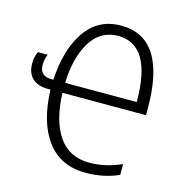

<svg xmlns="http://www.w3.org/2000/svg" viewBox="-108 -823 884 932"><g transform="rotate(15 334.0 -357.5)"><path d="M616 -369V-336H196Q201 -196 254.5 -119Q308 -42 409 -42Q489 -42 570 -78V-24Q496 10 404 10Q278 10 209.5 -81.5Q141 -173 136 -336H122Q72 -336 44.5 -362Q17 -388 17 -436Q17 -470 30 -496H79Q68 -470 68 -442Q68 -386 128 -386H137Q145 -539 209 -632Q273 -725 388 -725Q616 -725 616 -369ZM196 -386H556Q556 -673 387 -673Q298 -673 249 -593.5Q200 -514 196 -386Z"/></g></svg>

Font: Noto Sans Display Light Narrow
Style: Regular
Weight: 300
Width: 4
Designer: Monotype Design team
Foundry: Monotype Imaging Inc.
Version: Version 1.000